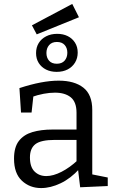

<svg xmlns="http://www.w3.org/2000/svg" viewBox="-20 -947 588 976"><path d="M449 -45.2 436 -63 527.7 -44.7V-1.3L387.5 5L376 -91L383 -88Q339.3 -39.8 288.1 -15.4Q237 9 189 9Q131.3 9 91.3 -28.3Q51.3 -65.5 51.3 -140.5Q51.3 -198.7 76 -230.6Q100.8 -262.5 144.6 -275.5Q188.5 -288.5 246.5 -288.5H377.5L369 -278.5V-373.8Q369 -428.5 339.8 -452.3Q310.5 -476 259.5 -476Q232.5 -476 202.4 -470.4Q172.2 -464.8 138.2 -452.8L150.5 -466L140.5 -374.8H86.8L78.8 -499.2Q136.3 -518 186 -527.5Q235.7 -537 278.5 -537Q358.5 -537 403.7 -501.5Q449 -466 449 -388ZM132.2 -146.7Q132.2 -98.2 155.7 -75.1Q179.2 -52 215.2 -52Q250.5 -52 292.9 -73.7Q335.3 -95.5 374.8 -132.5L369 -111V-245L377.5 -235.8H259Q188.2 -235.8 160.2 -214.4Q132.2 -193 132.2 -146.7ZM166.7 -772.3 142.3 -818.3 347.3 -927 381.3 -859.3ZM268 -581.7Q238 -581.7 214.3 -593.3Q190.7 -605 177 -626.5Q163.3 -648 163.3 -677Q163.3 -706.3 176.8 -728.2Q190.3 -750 214.7 -762.5Q239 -775 270.7 -775Q301.3 -775 324.5 -763.3Q347.7 -751.7 361.3 -730.2Q375 -708.7 375 -679.7Q375 -651.3 361.5 -629Q348 -606.7 324.2 -594.2Q300.3 -581.7 268 -581.7ZM268.7 -623Q294.7 -623 308.5 -638.8Q322.3 -654.7 322.3 -679Q322.3 -703 308.7 -718.3Q295 -733.7 269.3 -733.7Q243.7 -733.7 229.8 -717.8Q216 -702 216 -677.7Q216 -653.7 229.5 -638.3Q243 -623 268.7 -623Z"/></svg>

Font: Bitter Thin
Style: Regular
Weight: 100
Designer: Sol Matas, and Bitter project Authors
Foundry: Sol Matas
Version: Version 2.002